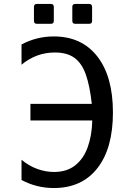

<svg xmlns="http://www.w3.org/2000/svg" viewBox="-20 -924 642 958"><path d="M164.1 -805.2Q149.4 -805.2 149.4 -819.8V-889.6Q149.4 -904.3 164.1 -904.3H233.9Q248.5 -904.3 248.5 -889.6V-819.8Q248.5 -805.2 233.9 -805.2ZM355.5 -805.2Q340.8 -805.2 340.8 -819.8V-889.6Q340.8 -904.3 355.5 -904.3H424.8Q439.5 -904.3 439.5 -889.6V-819.8Q439.5 -805.2 424.8 -805.2ZM248.5 14.2Q162.6 14.2 87.4 -25.9V-127Q124 -96.2 166 -81.1Q208 -65.9 249.5 -65.9Q313 -65.9 354.7 -98.6Q396.5 -131.3 417.5 -189.2Q438.5 -247.1 440.4 -322.8H131.8V-405.8H438Q428.2 -495.6 408.2 -552.2Q388.2 -608.9 351.3 -635.5Q314.5 -662.1 253.9 -662.1Q160.6 -662.1 87.4 -601.1V-702.1Q162.6 -742.2 248.5 -742.2Q387.7 -742.2 465.6 -642.3Q543.5 -542.5 543.5 -362.8Q543.5 -184.1 466.1 -85Q388.7 14.2 248.5 14.2Z"/></svg>

Font: Vazir Code Hack
Style: Code-Hack
Weight: 400
Foundry: DejaVu fonts team - Redesigned by Saber Rastikerdar
Version: Version 1.1.2